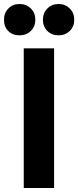

<svg xmlns="http://www.w3.org/2000/svg" viewBox="-39 -942 392 962"><path d="M59 -765Q24 -765 2.5 -786.5Q-19 -808 -19 -843Q-19 -877 3 -899.5Q25 -922 59 -922Q93 -922 115.5 -899.5Q138 -877 138 -843Q138 -809 115.5 -787Q93 -765 59 -765ZM255 -765Q220 -765 198 -787Q176 -809 176 -843Q176 -877 198.5 -899.5Q221 -922 255 -922Q288 -922 310.5 -899.5Q333 -877 333 -843Q333 -809 310.5 -787Q288 -765 255 -765ZM80 0V-700H232V0Z"/></svg>

Font: Overpass Heavy
Style: Regular
Weight: 900
Designer: Delve Withrington, Thomas Jockin
Foundry: Delve Fonts
Version: Version 3.000;DELV;Overpass